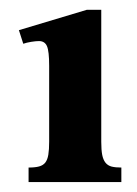

<svg xmlns="http://www.w3.org/2000/svg" viewBox="-20 -367 277 387"><path d="M37.6 0V-29.3Q50.8 -29.3 58.8 -31.5Q66.9 -33.7 71.3 -39.3Q75.7 -44.9 77.4 -55.2Q79.1 -65.4 79.1 -81.5V-234.4Q79.1 -263.7 74.7 -273.9Q70.3 -284.2 58.6 -284.2Q52.2 -284.2 43 -282.7Q33.7 -281.2 26.9 -278.8L18.1 -306.2L154.8 -347.2H184.1V-81.1Q184.1 -64.9 186 -54.9Q188 -44.9 192.6 -39.1Q197.3 -33.2 205.1 -31.2Q212.9 -29.3 224.6 -29.3V0Z"/></svg>

Font: Scheherazade
Style: Bold
Weight: 700
Version: Version 2.100 (build 932/914)